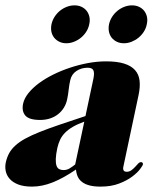

<svg xmlns="http://www.w3.org/2000/svg" viewBox="-50 -692 607 720"><path d="M143.1 -601.1Q146.5 -616.2 154.8 -629.2Q163.1 -642.1 174.8 -651.6Q186.5 -661.1 200.7 -666.5Q214.8 -671.9 229.5 -671.9Q244.1 -671.9 255.6 -666.5Q267.1 -661.1 274.7 -651.6Q282.2 -642.1 285.2 -629.2Q288.1 -616.2 284.7 -601.1Q281.7 -585.9 273.4 -573Q265.1 -560.1 253.4 -550.5Q241.7 -541 227.5 -535.4Q213.4 -529.8 198.7 -529.8Q184.1 -529.8 172.6 -535.4Q161.1 -541 153.3 -550.5Q145.5 -560.1 142.8 -573Q140.1 -585.9 143.1 -601.1ZM358.9 -601.1Q362.3 -616.2 370.6 -629.2Q378.9 -642.1 390.6 -651.6Q402.3 -661.1 416.3 -666.5Q430.2 -671.9 444.8 -671.9Q459.5 -671.9 471.2 -666.5Q482.9 -661.1 490.5 -651.6Q498 -642.1 501 -629.2Q503.9 -616.2 500.5 -601.1Q497.6 -585.9 489.3 -573Q481 -560.1 469.2 -550.5Q457.5 -541 443.4 -535.4Q429.2 -529.8 414.6 -529.8Q399.9 -529.8 388.2 -535.4Q376.5 -541 368.9 -550.5Q361.3 -560.1 358.6 -573Q356 -585.9 358.9 -601.1ZM266.1 -235.8Q240.7 -226.6 223.1 -216.3Q205.6 -206.1 193.8 -194.1Q182.1 -182.1 175.5 -168.2Q168.9 -154.3 165 -137.2Q159.7 -112.3 159.2 -96.2Q158.7 -80.1 161.9 -70.8Q165 -61.5 171.9 -57.9Q178.7 -54.2 188.5 -54.2Q201.2 -54.2 212.4 -61.3Q223.6 -68.4 231.9 -75.2ZM300.3 -397Q302.7 -409.2 302.5 -417Q302.2 -424.8 299.6 -429.4Q296.9 -434.1 291.5 -436Q286.1 -438 278.8 -438Q254.9 -438 236.6 -425.8Q218.3 -413.6 213.4 -391.1Q209.5 -374 207.5 -355.5Q205.6 -336.9 201.7 -318.8Q198.2 -302.2 189.5 -288.1Q180.7 -273.9 167.7 -263.7Q154.8 -253.4 137.7 -247.8Q120.6 -242.2 100.6 -242.2Q59.1 -242.2 44.9 -258.8Q30.8 -275.4 36.6 -303.2Q41 -323.2 56.6 -342.8Q72.3 -362.3 95.9 -379.9Q119.6 -397.5 149.7 -412.4Q179.7 -427.2 212.9 -438.2Q246.1 -449.2 280.5 -455.6Q314.9 -461.9 347.7 -461.9Q388.7 -461.9 415.3 -453.6Q441.9 -445.3 456.3 -429.2Q470.7 -413.1 473.4 -389.6Q476.1 -366.2 469.7 -335.9L412.6 -66.9Q410.6 -58.1 413.6 -53Q416.5 -47.9 424.8 -47.9Q435.1 -47.9 442.6 -53.5Q450.2 -59.1 456.5 -65.9Q462.9 -72.8 468 -78.4Q473.1 -84 479 -84Q482.9 -84 484.9 -81.1Q486.8 -78.1 485.8 -75.2Q485.4 -71.3 475.3 -57.9Q465.3 -44.4 445.8 -29.8Q426.3 -15.1 396.7 -3.7Q367.2 7.8 327.1 7.8Q302.7 7.8 285.9 3.4Q269 -1 258.1 -9.3Q247.1 -17.6 241.7 -29.3Q236.3 -41 234.9 -56.2Q187.5 -23.9 147.7 -8.1Q107.9 7.8 70.3 7.8Q39.1 7.8 18.3 -0.2Q-2.4 -8.3 -13.9 -21.5Q-25.4 -34.7 -28.6 -50.8Q-31.7 -66.9 -28.3 -83Q-23.9 -102.5 -15.4 -117.9Q-6.8 -133.3 8.1 -146.7Q22.9 -160.2 45.2 -172.4Q67.4 -184.6 99.4 -197.3Q131.3 -210 173.6 -224.4Q215.8 -238.8 270.5 -256.8Z"/></svg>

Font: XB Zar
Style: Bold Italic
Weight: 700
Italic angle: -12°
Designer: Behnam
Foundry: Irmug
Version: Version 8.005 2009